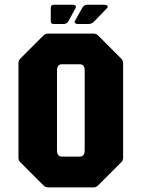

<svg xmlns="http://www.w3.org/2000/svg" viewBox="-20 -812 614 832"><path d="M188.5 0Q177 0 168.5 -8.5L68.5 -108.5Q60 -116.5 60 -128.5V-538.5Q60 -550 68.5 -558.5L168.5 -658.5Q177 -666.5 188.5 -666.5H385Q397 -666.5 405 -658.5L505 -558.5Q513.5 -550 513.5 -538.5V-128.5Q513.5 -116.5 505 -108.5L405 -8.5Q397 0 385 0ZM247.5 -133.5H326Q347 -133.5 347 -161.5V-505Q347 -533.5 326 -533.5H247.5Q227 -533.5 227 -505V-161.5Q227 -133.5 247.5 -133.5ZM316.5 -708Q310 -708 305.8 -711.8Q301.5 -715.5 304 -720L336.5 -778Q344.5 -791.5 357.5 -791.5H432.5Q440.5 -791.5 444.8 -787Q449 -782.5 445 -778L389 -720Q378.5 -708 364 -708ZM212.5 -708Q200 -708 200 -720V-778Q200 -791.5 212.5 -791.5H295.5Q303 -791.5 306.8 -787.5Q310.5 -783.5 308 -778L276.5 -720Q269.5 -708 255.5 -708Z"/></svg>

Font: Jaro
Style: Regular
Weight: 400
Designer: Agyei Archer, Celine Hurka, Mirko Velimirović
Version: Version 1.000